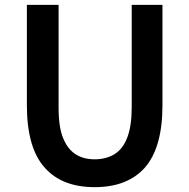

<svg xmlns="http://www.w3.org/2000/svg" viewBox="-20 -759 780 793"><path d="M167 -64Q91 -146 91 -324V-739H222V-314Q222 -233 241 -188Q276 -101 371 -101Q416 -101 451 -121Q524 -165 524 -314V-739H651V-324Q651 -147 576 -64Q504 14 371 14Q238 14 167 -64Z"/></svg>

Font: Merged Yaku Han JP SemiBold
Style: Regular
Weight: 600
Designer: Ryoko NISHIZUKA 西塚涼子 (kana, bopomofo & ideographs); Paul D. Hunt (Latin, Greek & Cyrillic); Sandoll Communications 산돌커뮤니
Foundry: Adobe
Version: Version 2.004